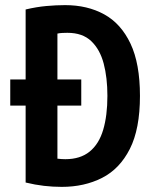

<svg xmlns="http://www.w3.org/2000/svg" viewBox="-20 -721 600 749"><path d="M221 8Q186 8 151.5 4Q117 0 80 -9V-309H20V-411H80V-684Q122 -694 160.5 -697.5Q199 -701 234 -701Q321 -701 386.5 -665Q452 -629 489 -551Q526 -473 526 -347Q526 -218 486.5 -140Q447 -62 378 -27Q309 8 221 8ZM235 -100Q293 -100 329.5 -129.5Q366 -159 382.5 -214.5Q399 -270 399 -347Q399 -418 384.5 -473Q370 -528 336 -560.5Q302 -593 243 -593Q234 -593 223.5 -592.5Q213 -592 204 -590V-411H297V-309H204V-102Q212 -101 220 -100.5Q228 -100 235 -100Z"/></svg>

Font: Ubuntu Sans Mono SemiBold
Style: Regular
Weight: 600
Monospace: yes
Designer: Dalton Maag Ltd
Foundry: Dalton Maag Ltd
Version: Version 1.006